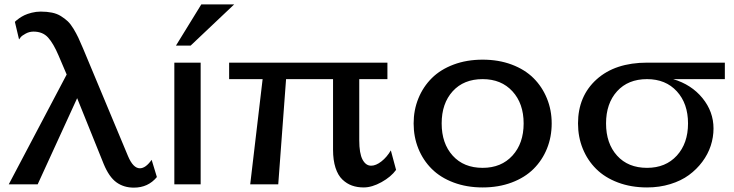

<svg xmlns="http://www.w3.org/2000/svg" viewBox="-20 -841 3347 876"><path d="M453.1 -92.8 332 -393.1 151.9 0H20L284.2 -501L247.1 -587.9Q223.6 -643.1 199.2 -669.9Q174.8 -696.8 132.8 -696.8Q113.8 -696.8 97.2 -687.7Q80.6 -678.7 74.7 -671.6Q68.8 -664.6 66.9 -661.1L47.9 -741.2Q49.8 -743.2 53 -746.3Q56.2 -749.5 67.6 -757.6Q79.1 -765.6 91.8 -771.7Q104.5 -777.8 124.8 -783Q145 -788.1 166 -788.1Q194.3 -788.1 217 -783.4Q239.7 -778.8 257.8 -767.6Q275.9 -756.3 289.1 -743.9Q302.2 -731.4 315.2 -710Q328.1 -688.5 337.2 -669.4Q346.2 -650.4 358.9 -620.1L564 -128.9Q587.4 -73.2 618.2 -73.2Q644.5 -73.2 671.9 -111.8L695.8 -33.2Q655.8 15.1 590.8 15.1Q544.4 15.1 511 -9.3Q477.5 -33.7 453.1 -92.8Z M898.4 -820.8H1048.3L849.6 -632.8H782.7ZM775.4 0V-555.2H895.5V0Z M1121.6 0 1178.2 -480H1025.4V-555.2H1747.6V-480H1619.1V-201.2Q1619.1 -141.1 1634 -113Q1648.9 -85 1673.3 -85Q1695.3 -85 1720.2 -104.5Q1745.1 -124 1763.2 -154.8L1787.1 -65.9Q1764.2 -34.2 1720.7 -10Q1677.2 14.2 1639.2 14.2Q1609.9 14.2 1585.9 5.6Q1562 -2.9 1542 -22Q1522 -41 1510.7 -75.7Q1499.5 -110.4 1499.5 -158.2V-480H1285.2L1249.5 0Z M1867.2 -277.8Q1867.2 -338.9 1888.9 -392.1Q1910.6 -445.3 1950.2 -484.6Q1989.7 -523.9 2049.6 -546.4Q2109.4 -568.8 2182.1 -568.8Q2254.9 -568.8 2314.7 -546.4Q2374.5 -523.9 2414.1 -484.6Q2453.6 -445.3 2475.3 -392.1Q2497.1 -338.9 2497.1 -277.8Q2497.1 -216.3 2475.6 -163.1Q2454.1 -109.9 2414.3 -70.3Q2374.5 -30.8 2314.7 -8.3Q2254.9 14.2 2182.1 14.2Q2109.4 14.2 2049.6 -8.3Q1989.7 -30.8 1950 -70.3Q1910.2 -109.9 1888.7 -163.1Q1867.2 -216.3 1867.2 -277.8ZM2182.1 -75.2Q2267.1 -75.2 2318.1 -131.1Q2369.1 -187 2369.1 -277.8Q2369.1 -368.7 2318.1 -424.3Q2267.1 -480 2182.1 -480Q2095.7 -480 2045.4 -424.6Q1995.1 -369.1 1995.1 -277.8Q1995.1 -186.5 2045.4 -130.9Q2095.7 -75.2 2182.1 -75.2Z M3287.1 -480H3051.3Q3134.8 -455.1 3185.1 -393.3Q3235.4 -331.5 3235.4 -254.9Q3235.4 -214.8 3222.7 -176Q3210 -137.2 3184.3 -102.8Q3158.7 -68.4 3123 -42.2Q3087.4 -16.1 3038.1 -1Q2988.8 14.2 2932.1 14.2Q2859.4 14.2 2799.6 -8.3Q2739.7 -30.8 2700 -70.3Q2660.2 -109.9 2638.7 -163.1Q2617.2 -216.3 2617.2 -277.8Q2617.2 -402.3 2701.9 -478.8Q2786.6 -555.2 2933.1 -555.2H3287.1ZM2932.1 -75.2Q3017.1 -75.2 3068.1 -131.1Q3119.1 -187 3119.1 -277.8Q3119.1 -368.7 3068.1 -424.3Q3017.1 -480 2932.1 -480Q2845.7 -480 2795.4 -424.6Q2745.1 -369.1 2745.1 -277.8Q2745.1 -186.5 2795.4 -130.9Q2845.7 -75.2 2932.1 -75.2Z"/></svg>

Font: Sporting Grotesque
Style: Regular
Weight: 400
Designer: Lucas LE BIHAN
Foundry: Lucas LE BIHAN
Version: Version 2.001;PS 2.1;hotconv 1.0.88;makeotf.lib2.5.647800